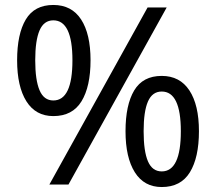

<svg xmlns="http://www.w3.org/2000/svg" viewBox="-20 -744 871 774"><path d="M195 -724Q269 -724 307 -665.5Q345 -607 345 -501Q345 -395 308.5 -335.5Q272 -276 195 -276Q124 -276 86.5 -335.5Q49 -395 49 -501Q49 -607 84 -665.5Q119 -724 195 -724ZM652 -714 256 0H179L575 -714ZM195 -662Q157 -662 139.5 -621.5Q122 -581 122 -501Q122 -421 139.5 -380Q157 -339 195 -339Q272 -339 272 -501Q272 -662 195 -662ZM632 -438Q705 -438 743.5 -379.5Q782 -321 782 -215Q782 -109 745.5 -49.5Q709 10 632 10Q561 10 523.5 -49.5Q486 -109 486 -215Q486 -321 521 -379.5Q556 -438 632 -438ZM632 -375Q594 -375 576.5 -335Q559 -295 559 -215Q559 -134 576.5 -93.5Q594 -53 632 -53Q709 -53 709 -215Q709 -375 632 -375Z"/></svg>

Font: Noto Sans Mende Kikakui
Style: Regular
Weight: 400
Designer: Monotype Design Team
Foundry: Monotype Imaging Inc.
Version: Version 2.003; ttfautohint (v1.8.4.7-5d5b)